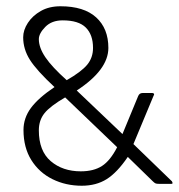

<svg xmlns="http://www.w3.org/2000/svg" viewBox="-20 -587 571 613"><path d="M371 -159 421 -280Q425 -290 435 -290H466Q472 -290 472 -285Q472 -283 471 -283L406 -127L529 -8Q531 -4 531 -3Q531 0 527 0H488Q480 0 476.5 -1.5Q473 -3 467 -9L388 -86Q354 -36 320.5 -15Q287 6 241 6Q190 6 147.5 -15Q105 -36 80 -76Q55 -116 55 -172Q55 -210 78.5 -242Q102 -274 154 -309Q97 -362 75.5 -396Q54 -430 54 -468Q54 -491 69 -514Q84 -537 110.5 -552Q137 -567 173 -567Q248 -567 287 -531.5Q326 -496 326 -434Q326 -364 225 -298ZM193 -331Q240 -358 258.5 -380.5Q277 -403 277 -434Q277 -476 254 -499Q231 -522 180 -522Q145 -522 124.5 -501Q104 -480 104 -462Q104 -435 125 -404Q146 -373 193 -331ZM354 -117 188 -276Q140 -248 122 -225.5Q104 -203 104 -171Q104 -105 142 -72.5Q180 -40 238 -40Q279 -40 305.5 -57Q332 -74 354 -117Z"/></svg>

Font: Zain Light
Style: Italic
Weight: 300
Italic angle: -10°
Designer: Zain,Boutros
Foundry: Mobile Telecommunications Company (Zain), 2024
Version: Version 1.51; ttfautohint (v1.8.4)